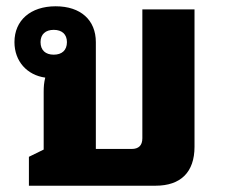

<svg xmlns="http://www.w3.org/2000/svg" viewBox="-20 -591 716 611"><path d="M72 0H475C555 0 599 -43 599 -124V-561H433V-151C433 -128 421 -117 399 -117H285V-457C285 -527 237 -571 157 -571C77 -571 26 -526 26 -457C26 -396 66 -352 124 -344C120 -328 119 -315 119 -299V-115L72 -92ZM151 -417C125 -417 109 -431 109 -457C109 -482 125 -496 151 -496C177 -496 193 -482 193 -457C193 -431 177 -417 151 -417Z"/></svg>

Font: Noto Sans Thai Looped ExtraBold
Style: Regular
Weight: 800
Designer: Cadson Demak Team
Foundry: Cadson Demak Co., Ltd.
Version: Version 1.001